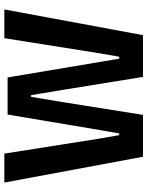

<svg xmlns="http://www.w3.org/2000/svg" viewBox="83 -762 679 885"><g transform="rotate(-90 422.5 -319.5)"><path d="M335.5 0H142.5L23.5 -639H157L226.5 -198.5L242 -109.5H250L265.5 -198.5L337 -624H508L579.5 -198.5L594.5 -109.5H603.5L619 -198L689 -639H821.5L703 0H510.5L451 -367.5L426.5 -515.5H418.5L394 -367.5Z"/></g></svg>

Font: Anek Kannada SemiBold
Style: Regular
Weight: 600
Version: Version 1.003